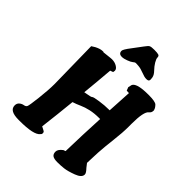

<svg xmlns="http://www.w3.org/2000/svg" viewBox="-247 -1017 1162 1162"><g transform="rotate(45 333.5 -436.0)"><path d="M277.8 -713.9Q250 -713.9 249.5 -738.8Q249.5 -751 280.8 -791.5Q312 -832 327.4 -853.8Q342.8 -875.5 351.8 -879.6Q360.8 -883.8 386.7 -883.8Q412.6 -883.8 422.4 -880.4Q432.1 -877 432.1 -864.7Q432.1 -852.5 444.1 -832.5Q456.1 -812.5 474.1 -793.9Q492.2 -775.4 495.6 -757.6Q499 -739.7 495.6 -731.9Q492.2 -724.1 475.8 -724.1Q459.5 -724.1 433.3 -734.6Q407.2 -745.1 386.2 -746.8Q365.2 -748.5 360.4 -747.6Q355.5 -746.6 346.4 -738.8Q337.4 -731 314.2 -722.4Q291 -713.9 277.8 -713.9ZM231.4 -661.1Q238.3 -662.1 245.1 -662.1Q270 -662.1 288.6 -650.4Q306.2 -639.6 306.6 -626V-623L305.2 -617.2V-612.3Q292.5 -608.4 286.1 -605.5Q277.8 -503.9 267.6 -402.3L283.7 -405.3Q318.4 -410.6 322.3 -415.8Q326.2 -420.9 368.4 -427.2Q410.6 -433.6 450.7 -433.6H453.6Q458 -511.7 462.4 -589.8L442.4 -590.8L434.1 -612.3L439.5 -635.7Q452.1 -663.1 530.8 -666Q543.5 -666.5 554.7 -666.5Q611.8 -666.5 624.5 -653.8Q639.2 -638.7 642.1 -625.5L643.1 -624V-619.1Q643.1 -602.5 629.9 -592.8Q605 -574.2 605 -469.7V-443.4Q605 -393.6 596.7 -324.5Q588.4 -255.4 585 -201.2L581.5 -111.8L600.1 -87.9Q622.1 -64.9 622.1 -53.2Q622.1 -53.2 622.1 -52.7V-51.8Q622.1 -26.4 578.4 -10Q534.7 6.3 507.3 9.5Q480 12.7 451.4 12.7Q422.9 12.7 410.6 3.9Q398.4 -4.9 398.4 -24.9Q398.4 -44.9 425.8 -65.4Q433.1 -67.4 439.5 -70.3Q442.9 -213.9 450.2 -355.5H441.9Q400.9 -355.5 367.9 -348.1Q335 -340.8 309.6 -329.1Q284.2 -317.4 259.3 -309.6Q247.6 -192.4 233.4 -76.2L257.8 -63.5Q265.1 -59.6 265.1 -54.7Q265.1 -49.8 265.6 -45.9V-45.4Q265.6 -41.5 258.8 -35.2Q235.4 -2.9 112.8 -2.9H104Q26.9 -2.9 25.9 -46.9V-48.8Q25.9 -65.9 38.1 -76.2Q50.3 -86.4 64.7 -88.6Q79.1 -90.8 83.7 -101.1Q88.4 -111.3 96.9 -185.1Q105.5 -258.8 105.5 -311L100.1 -628.9L122.1 -642.6Q148.4 -656.2 168.5 -657.2H177.2L178.7 -655.3Z"/></g></svg>

Font: Drukaatie burti
Style: Bold
Weight: 700
Version: Version 0.14